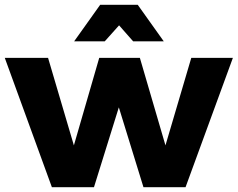

<svg xmlns="http://www.w3.org/2000/svg" viewBox="-25 -783 994 803"><path d="M-5 -541H176L284 -175L390 -541H560L667 -175L775 -541H949L751 0H575L472 -334L368 0H192ZM660 -610H532L473 -677L413 -610H285L394 -763H551Z"/></svg>

Font: Montserrat V1
Style: Bold
Weight: 700
Designer: Julieta Ulanovsky
Foundry: Julieta Ulanovsky
Version: Version 6.001